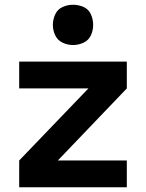

<svg xmlns="http://www.w3.org/2000/svg" viewBox="-20 -790 616 810"><path d="M61 0H515V-113H224L515 -417V-530H61V-417H353L61 -113ZM288 -600Q311 -600 332.5 -610Q354 -620 363.5 -641Q373 -662 373 -685Q373 -708 363.5 -729.5Q354 -751 332.5 -760.5Q311 -770 288 -770Q265 -770 244 -760.5Q223 -751 213 -729.5Q203 -708 203 -685Q203 -662 213 -641Q223 -620 244 -610Q265 -600 288 -600Z"/></svg>

Font: Iosevka Sparkle Extrabold
Style: Regular
Weight: 800
Designer: Belleve Invis
Foundry: Belleve Invis
Version: Version 4.5.0; ttfautohint (v1.8.3)